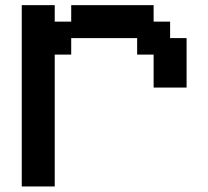

<svg xmlns="http://www.w3.org/2000/svg" viewBox="-20 -832 790 728"><path d="M62.5 -125V-812.5H187.5V-750H250V-812.5H562.5V-750H625V-687.5H687.5V-500H562.5V-625H500V-687.5H250V-625H187.5V-125Z"/></svg>

Font: Better VCR
Style: Regular
Weight: 400
Designer: artdzyk
Foundry: https://fontstruct.com
Version: Version 1.0